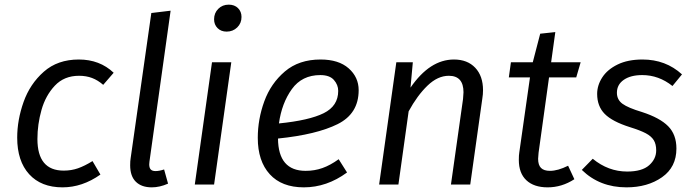

<svg xmlns="http://www.w3.org/2000/svg" viewBox="-20 -794 2983 826"><path d="M469 -481 424 -429Q401 -449 376 -458.5Q351 -468 320 -468Q256 -468 216 -425.5Q176 -383 158.5 -321Q141 -259 141 -196Q141 -60 254 -60Q287 -60 315.5 -70Q344 -80 378 -101L412 -43Q334 12 249 12Q157 12 105.5 -44.5Q54 -101 54 -202Q54 -278 81.5 -355.5Q109 -433 168.5 -485.5Q228 -538 319 -538Q409 -538 469 -481Z M623 -99 622 -87Q622 -72 628.5 -65Q635 -58 649 -58Q665 -58 686 -65L703 -4Q667 12 633 12Q589 12 564.5 -12Q540 -36 540 -83Q540 -102 542 -113L631 -738L714 -748Z M901 0H818L892 -526H975ZM901 -711Q901 -738 919 -756Q937 -774 964 -774Q989 -774 1004 -759Q1019 -744 1019 -721Q1019 -694 1000.5 -676Q982 -658 955 -658Q931 -658 916 -673Q901 -688 901 -711Z M1176 -198Q1177 -59 1295 -59Q1333 -59 1367 -71Q1401 -83 1437 -109L1473 -52Q1386 12 1287 12Q1192 12 1140.5 -44.5Q1089 -101 1089 -201Q1089 -281 1117 -358Q1145 -435 1205.5 -486.5Q1266 -538 1359 -538Q1437 -538 1480 -500Q1523 -462 1523 -406Q1523 -305 1432.5 -260Q1342 -215 1176 -198ZM1435 -403Q1435 -429 1416.5 -450Q1398 -471 1358 -471Q1279 -471 1235.5 -410.5Q1192 -350 1180 -263Q1310 -276 1372.5 -307Q1435 -338 1435 -403Z M2058 -406Q2058 -388 2055 -370L2003 0H1920L1972 -368Q1974 -390 1974 -397Q1974 -468 1911 -468Q1863 -468 1819 -425.5Q1775 -383 1738 -315L1694 0H1611L1685 -526H1756L1746 -417Q1829 -538 1933 -538Q1991 -538 2024.5 -502.5Q2058 -467 2058 -406Z M2297 -137Q2295 -119 2295 -111Q2295 -84 2307.5 -71.5Q2320 -59 2346 -59Q2380 -59 2424 -81L2451 -23Q2397 12 2336 12Q2277 12 2244.5 -18.5Q2212 -49 2212 -106Q2212 -127 2214 -138L2260 -461H2169L2178 -526H2272L2304 -649L2369 -656L2351 -526H2478L2459 -461H2342Z M2914 -474 2873 -424Q2814 -471 2743 -471Q2693 -471 2663.5 -450.5Q2634 -430 2634 -395Q2634 -365 2658 -347.5Q2682 -330 2742 -312Q2819 -287 2854.5 -251Q2890 -215 2890 -155Q2890 -75 2828 -31.5Q2766 12 2675 12Q2560 12 2483 -63L2530 -111Q2597 -56 2678 -56Q2742 -56 2772.5 -83Q2803 -110 2803 -147Q2803 -174 2792.5 -191Q2782 -208 2758.5 -220.5Q2735 -233 2690 -247Q2614 -271 2581.5 -304Q2549 -337 2549 -390Q2549 -427 2571 -461Q2593 -495 2637 -516.5Q2681 -538 2744 -538Q2844 -538 2914 -474Z"/></svg>

Font: Fira Sans Book
Style: Italic
Weight: 350
Italic angle: -8°
Designer: bBox Type GmbH & Carrois Corporate GbR & Edenspiekermann AG
Foundry: bBox Type GmbH & Carrois Corporate GbR & Edenspiekermann AG
Version: Version 4.301